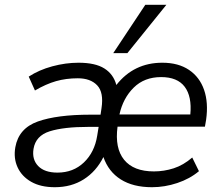

<svg xmlns="http://www.w3.org/2000/svg" viewBox="-20 -773 922 802"><path d="M209 9Q150 9 110.5 -13.5Q71 -36 53.5 -74Q36 -112 44 -158Q58 -237 138 -265.5Q218 -294 358 -294H400L404 -321Q414 -387 386 -416.5Q358 -446 305 -446Q256 -446 214 -434Q172 -422 126 -395L100 -453Q143 -481 198.5 -496Q254 -511 308 -511Q378 -511 416 -487Q454 -463 466 -418Q539 -511 658 -511Q725 -511 769.5 -481Q814 -451 832.5 -397.5Q851 -344 841 -273L836 -244H471Q459 -154 498.5 -105.5Q538 -57 623 -57Q665 -57 705.5 -70Q746 -83 783 -115L811 -58Q773 -26 720.5 -8.5Q668 9 615 9Q536 9 484.5 -23.5Q433 -56 412 -117Q382 -57 330 -24Q278 9 209 9ZM653 -451Q583 -451 538.5 -407Q494 -363 479 -295H775Q782 -370 751.5 -410.5Q721 -451 653 -451ZM220 -52Q286 -52 330.5 -94.5Q375 -137 386 -206L392 -243H349Q246 -243 187.5 -224.5Q129 -206 120 -151Q113 -107 139.5 -79.5Q166 -52 220 -52ZM453 -551 587 -753H675L512 -551Z"/></svg>

Font: Mulish
Style: Italic
Weight: 400
Italic angle: -9°
Designer: Vernon Adams
Foundry: Vernon Adams
Version: Version 3.603; ttfautohint (v1.8.3)